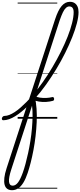

<svg xmlns="http://www.w3.org/2000/svg" viewBox="-195 -1312 888 2122"><path d="M-158 17Q-169 17 -172.5 9.5Q-176 2 -173.5 -7Q-171 -16 -163.5 -23.5Q-156 -31 -144 -31Q-120 -31 -92 -42Q-64 -53 -33 -73Q-2 -93 30.5 -121.5Q63 -150 97 -184Q131 -218 164 -258Q222 -325 278 -404.5Q334 -484 384.5 -569.5Q435 -655 478 -741Q521 -827 552.5 -907Q584 -987 601.5 -1056.5Q619 -1126 619 -1178Q619 -1191 627 -1197.5Q635 -1204 646 -1204Q657 -1204 665 -1197.5Q673 -1191 673 -1178Q673 -1126 654.5 -1054.5Q636 -983 603 -900Q570 -817 525.5 -727.5Q481 -638 427.5 -549.5Q374 -461 314.5 -377.5Q255 -294 192 -224Q156 -183 119 -146.5Q82 -110 45.5 -80Q9 -50 -26.5 -28Q-62 -6 -95 5.5Q-128 17 -158 17ZM391 -198Q355 -188 314 -185.5Q273 -183 235 -189.5Q197 -196 168 -210Q159 -214 157 -223Q155 -232 159 -240.5Q163 -249 170.5 -253Q178 -257 189 -251Q213 -238 246 -233Q279 -228 315 -229.5Q351 -231 384 -239Q392 -241 397 -235.5Q402 -230 403 -222Q404 -214 401 -207Q398 -200 391 -198ZM-62 790Q-94 790 -115 775Q-136 760 -144 729.5Q-152 699 -147 653.5Q-142 608 -122 547L414 -1099Q447 -1200 486.5 -1246Q526 -1292 577 -1292Q608 -1292 629 -1278.5Q650 -1265 661.5 -1240Q673 -1215 673 -1178Q673 -1166 665 -1159.5Q657 -1153 646 -1153Q635 -1153 627 -1159.5Q619 -1166 619 -1178Q619 -1199 613.5 -1213Q608 -1227 597.5 -1234Q587 -1241 571 -1241Q552 -1241 534 -1225Q516 -1209 499.5 -1174.5Q483 -1140 464 -1085L190 -240Q204 -181 209 -110Q214 -39 210.5 38Q207 115 198 193Q189 271 175 345Q161 419 144.5 484Q128 549 111 599Q90 662 64.5 704.5Q39 747 7.5 768.5Q-24 790 -62 790ZM-54 740Q-39 740 -24 731Q-9 722 4.5 704Q18 686 31 659Q44 632 57 596Q72 554 87 498.5Q102 443 116 378.5Q130 314 141 245Q152 176 158 107Q164 38 165 -26Q166 -90 159 -144L-70 560Q-100 652 -95.5 696Q-91 740 -54 740ZM0 763H438V773H0ZM0 -20H438V0H0ZM0 -505H438V-500H0ZM0 -1283H438V-1273H0Z"/></svg>

Font: Playwrite NL Guides
Style: Regular
Weight: 400
Designer: Veronika Burian, José Scaglione
Foundry: TypeTogether
Version: Version 1.003